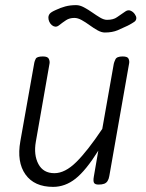

<svg xmlns="http://www.w3.org/2000/svg" viewBox="-20 -721 571 750"><path d="M187.5 9Q114 9 79.5 -39.5Q45 -88 59.5 -169.5L114 -476Q115 -482 119.5 -491.2Q124 -500.5 147.5 -500.5Q166.5 -500.5 170.8 -491Q175 -481.5 173.5 -473L120 -167.5Q111 -116 130 -80.2Q149 -44.5 192.5 -44.5Q234 -44.5 278 -88Q322 -131.5 379.5 -217.5L424.5 -472Q425.5 -477.5 430.8 -489Q436 -500.5 459 -500.5Q478.5 -500.5 482.2 -491.5Q486 -482.5 484.5 -474L407 -33.5Q405 -21.5 400.2 -14Q395.5 -6.5 387 -3.2Q378.5 0 365 0Q351 0 347.2 -7Q343.5 -14 346.5 -31L364 -132.5Q315.5 -55 275 -23Q234.5 9 187.5 9ZM389.5 -594Q376.5 -594 361.2 -602.5Q346 -611 330.2 -622.5Q314.5 -634 299.2 -642.5Q284 -651 270.5 -651Q251.5 -651 238.2 -642.2Q225 -633.5 209 -621Q202 -616 195 -617Q188 -618 182 -623.2Q176 -628.5 172.5 -636.2Q169 -644 169 -652Q169 -660.5 174.2 -667.2Q179.5 -674 198 -682Q215.5 -690.5 234.8 -695.8Q254 -701 277.5 -701Q292 -701 308.2 -692.2Q324.5 -683.5 340.5 -672.2Q356.5 -661 371.2 -652.2Q386 -643.5 398 -643.5Q423 -643.5 437 -653.8Q451 -664 470 -676.5Q480.5 -683.5 490.2 -679.2Q500 -675 506.2 -666.2Q512.5 -657.5 512.5 -650.5Q512.5 -641.5 505 -636Q497.5 -630.5 479.5 -621Q461 -612 440 -603Q419 -594 389.5 -594Z"/></svg>

Font: Edu AU VIC WA NT Pre
Style: Regular
Weight: 400
Designer: Tina and Corey Anderson, Eben Sorkin, Mirko Velimirovic
Foundry: Google for Education
Version: Version 1.001